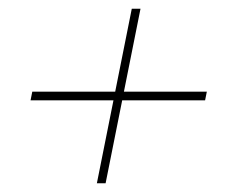

<svg xmlns="http://www.w3.org/2000/svg" viewBox="-20 -540 520 440"><path d="M454 -330 450 -310H260L222 -120H202L240 -310H50L54 -330H244L282 -520H302L264 -330Z"/></svg>

Font: Gontserrat Thin
Style: Italic
Weight: 250
Italic angle: -11.3°
Designer: Julieta Ulanovsky
Foundry: Julieta Ulanovsky
Version: Version 6.001